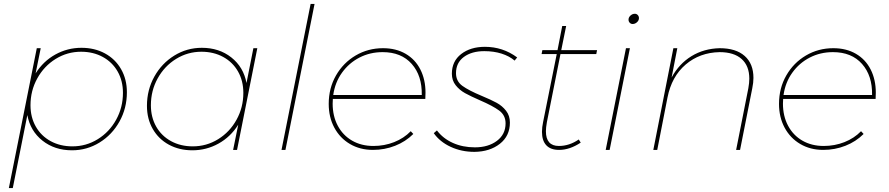

<svg xmlns="http://www.w3.org/2000/svg" viewBox="-20 -762 4519 976"><path d="M625 -293Q625 -212 587.5 -144.5Q550 -77 486 -37.5Q422 2 346 2Q258 2 196 -47Q134 -96 119 -177L45 194H25L167 -517H187L161 -389Q200 -451 261.5 -485Q323 -519 394 -519Q461 -519 513.5 -490.5Q566 -462 595.5 -410.5Q625 -359 625 -293ZM135 -227Q135 -166 162 -118.5Q189 -71 237.5 -44.5Q286 -18 348 -18Q418 -18 477 -54.5Q536 -91 570.5 -153.5Q605 -216 605 -290Q605 -351 578 -398.5Q551 -446 502.5 -472.5Q454 -499 392 -499Q322 -499 263 -462.5Q204 -426 169.5 -363.5Q135 -301 135 -227Z M727 -224Q727 -305 764.5 -372.5Q802 -440 866 -479.5Q930 -519 1006 -519Q1094 -519 1156 -470Q1218 -421 1233 -340L1268 -517H1288L1185 0H1165L1191 -128Q1152 -66 1090.5 -32Q1029 2 958 2Q891 2 838.5 -26.5Q786 -55 756.5 -106.5Q727 -158 727 -224ZM1217 -290Q1217 -351 1190 -398.5Q1163 -446 1114.5 -472.5Q1066 -499 1004 -499Q934 -499 875 -462.5Q816 -426 781.5 -363.5Q747 -301 747 -227Q747 -166 774 -118.5Q801 -71 849.5 -44.5Q898 -18 960 -18Q1030 -18 1089 -54.5Q1148 -91 1182.5 -153.5Q1217 -216 1217 -290Z M1579 -742 1431 0H1411L1559 -742Z M1672 -259Q1671 -251 1671 -235Q1671 -172 1697 -123Q1723 -74 1770 -47Q1817 -20 1878 -20Q1934 -20 1983.5 -39.5Q2033 -59 2068 -95L2081 -81Q2042 -42 1988.5 -21Q1935 0 1876 0Q1810 0 1759 -30Q1708 -60 1679.5 -113Q1651 -166 1651 -234Q1651 -314 1688 -378.5Q1725 -443 1788 -480Q1851 -517 1927 -517Q1993 -517 2042 -488.5Q2091 -460 2117 -408.5Q2143 -357 2143 -291Q2143 -270 2142 -259ZM1674 -279H2124Q2126 -377 2073 -437Q2020 -497 1925 -497Q1861 -497 1807.5 -469.5Q1754 -442 1718.5 -392.5Q1683 -343 1674 -279Z M2185 -85 2201 -99Q2232 -58 2282 -35.5Q2332 -13 2394 -13Q2462 -13 2506 -46Q2550 -79 2550 -135Q2550 -176 2517.5 -200Q2485 -224 2420 -252Q2372 -273 2344 -288.5Q2316 -304 2296.5 -328.5Q2277 -353 2277 -387Q2277 -451 2324.5 -487.5Q2372 -524 2445 -524Q2536 -524 2609 -470L2596 -454Q2569 -477 2529.5 -489.5Q2490 -502 2442 -502Q2378 -502 2338 -472.5Q2298 -443 2298 -390Q2298 -349 2330.5 -325.5Q2363 -302 2428 -275Q2476 -255 2504.5 -239.5Q2533 -224 2552.5 -199Q2572 -174 2572 -139Q2572 -71 2521 -31Q2470 9 2392 10Q2326 10 2271 -15.5Q2216 -41 2185 -85Z M2760 -141Q2755 -113 2755 -95Q2755 -20 2821 -20Q2874 -20 2922 -53L2932 -37Q2876 0 2822 0Q2779 0 2757 -23.5Q2735 -47 2735 -92Q2735 -115 2741 -143L2810 -487H2733L2737 -507H2814L2838 -630H2858L2833 -507H3015L3011 -487H2829Z M3228 -670Q3228 -658 3218 -649Q3208 -640 3196 -640Q3187 -640 3181 -646.5Q3175 -653 3175 -662Q3175 -674 3185 -683Q3195 -692 3207 -692Q3216 -692 3222 -685.5Q3228 -679 3228 -670ZM3182 -517 3079 0H3059L3162 -517Z M3810 -366Q3810 -342 3804 -313L3742 0H3722L3784 -313Q3789 -341 3789 -362Q3789 -427 3750 -462Q3711 -497 3638 -497Q3537 -495 3465.5 -434Q3394 -373 3373 -266L3321 0H3301L3403 -517H3423L3394 -368Q3432 -438 3495 -476.5Q3558 -515 3638 -517Q3721 -517 3765.5 -477.5Q3810 -438 3810 -366Z M3961 -259Q3960 -251 3960 -235Q3960 -172 3986 -123Q4012 -74 4059 -47Q4106 -20 4167 -20Q4223 -20 4272.5 -39.5Q4322 -59 4357 -95L4370 -81Q4331 -42 4277.5 -21Q4224 0 4165 0Q4099 0 4048 -30Q3997 -60 3968.5 -113Q3940 -166 3940 -234Q3940 -314 3977 -378.5Q4014 -443 4077 -480Q4140 -517 4216 -517Q4282 -517 4331 -488.5Q4380 -460 4406 -408.5Q4432 -357 4432 -291Q4432 -270 4431 -259ZM3963 -279H4413Q4415 -377 4362 -437Q4309 -497 4214 -497Q4150 -497 4096.5 -469.5Q4043 -442 4007.5 -392.5Q3972 -343 3963 -279Z"/></svg>

Font: TypoPRO Montserrat
Style: Italic
Weight: 250
Italic angle: -11.3°
Designer: Julieta Ulanovsky
Foundry: Julieta Ulanovsky
Version: Version 6.001